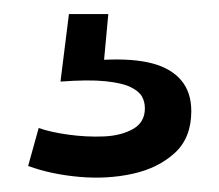

<svg xmlns="http://www.w3.org/2000/svg" viewBox="-20 -25 312 273"><path d="M20 211 35 157Q52 163 77.5 166.5Q103 170 127.5 169Q152 168 169 158.5Q186 149 186 129Q186 120 182 112.5Q178 105 166 99Q154 93 130 90.5Q106 88 66 91L78 -5H134L128 60Q169 58 196 65Q223 72 237.5 89Q252 106 252 133Q252 171 228.5 192.5Q205 214 169 222Q133 230 93 226.5Q53 223 20 211Z"/></svg>

Font: Bricolage Grotesque 36pt
Style: Regular
Weight: 400
Designer: Mathieu Triay
Foundry: Atelier Triay
Version: Version 1.001;gftools[0.9.33.dev8+g029e19f]